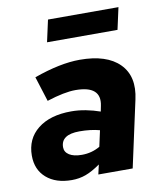

<svg xmlns="http://www.w3.org/2000/svg" viewBox="-82 -793 734 864"><g transform="rotate(-10 285.0 -361.0)"><path d="M177 4Q104 4 61 -33.5Q18 -71 18 -135Q18 -212 74 -256.5Q130 -301 227 -301Q260 -301 293.5 -294.5Q327 -288 358 -277L363 -302Q382 -392 262 -392Q212 -392 131 -366L95 -480Q215 -523 305 -523Q428 -523 486 -464.5Q544 -406 521 -303L455 0H298L308 -44Q271 -18 241 -7Q211 4 177 4ZM241 -100Q286 -100 324 -122L340 -195Q299 -206 248 -206Q163 -206 163 -148Q163 -126 183.5 -113Q204 -100 241 -100ZM174 -626 196 -726H518L496 -626Z"/></g></svg>

Font: Red Hat Text
Style: Bold Italic
Weight: 700
Italic angle: -12°
Designer: Pentagram, MCKL
Foundry: Pentagram, MCKL
Version: Version 1.023; ttfautohint (v1.8.3)